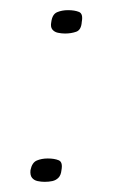

<svg xmlns="http://www.w3.org/2000/svg" viewBox="-20 -357 224 378"><path d="M40 -22Q43 -37 52.5 -41Q62 -45 74 -45Q87 -45 95.5 -41.5Q104 -38 101 -22Q100 -12 95 -7Q90 -2 83 -0.5Q76 1 68 1Q61 1 54 -0.5Q47 -2 43 -7Q39 -12 40 -22ZM81 -314Q83 -329 92.5 -333Q102 -337 114 -337Q127 -337 135.5 -333.5Q144 -330 141 -314Q140 -298 130 -294.5Q120 -291 108 -291Q101 -291 94 -292.5Q87 -294 83 -299Q79 -304 81 -314Z"/></svg>

Font: Genos Thin Light
Style: Italic
Weight: 300
Italic angle: -8°
Version: Version 1.010